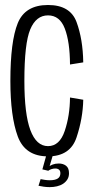

<svg xmlns="http://www.w3.org/2000/svg" viewBox="-20 -622 392 768"><path d="M172 3.5Q261 3.5 286.2 -72.5Q311.5 -148.5 313 -223L260 -232Q259.5 -159.5 239 -98.5Q218.5 -37.5 172 -37.5Q125.5 -37.5 101.5 -101.5Q77.5 -165.5 77.5 -298.5Q77.5 -448.5 101 -504.5Q124.5 -560.5 172 -560.5Q219 -560.5 239.2 -507.8Q259.5 -455 260 -364L313 -372.5Q311.5 -465.5 286.2 -533.8Q261 -602 172 -602Q80.5 -602 51 -529.2Q21.5 -456.5 21.5 -298.5Q21.5 -156.5 51 -76.5Q80.5 3.5 172 3.5ZM179 126.5Q194 126.5 208 123.2Q222 120 232.8 112.8Q243.5 105.5 249.8 95.2Q256 85 256 71Q256 50 244.2 41Q232.5 32 215 32Q201.5 32 190.5 36.2Q179.5 40.5 173.5 46L173 61Q179 56.5 186.8 54.2Q194.5 52 201.5 52Q210 52 215.8 56.5Q221.5 61 221.5 71Q221.5 85.5 210.8 92.2Q200 99 179.5 99Q169 99 159.2 97.5Q149.5 96 142.5 94.5L134 121Q143 123 155 124.8Q167 126.5 179 126.5ZM173 61 191 0H165L149.5 55.5Z"/></svg>

Font: Anybody Condensed Light
Style: Regular
Weight: 300
Width: 3
Designer: Tyler Finck
Foundry: Etcetera Type Company
Version: Version 1.113;gftools[0.9.25]